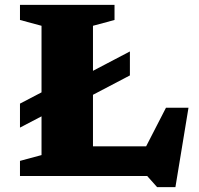

<svg xmlns="http://www.w3.org/2000/svg" viewBox="-20 -727 820 793"><path d="M704.5 46H629L588 0H62.5V-62.5L151.5 -86.5V-246.5L62.5 -200V-299L151.5 -345.5V-620.5L62.5 -644.5V-707H453V-644.5L364 -620.5V-434.5L516.5 -514.5V-415.5L364 -335.5V-122.5H583.5L665.5 -282H758.5Z"/></svg>

Font: Newsreader 6pt
Style: Bold
Weight: 700
Designer: Hugues Gentile
Foundry: Production Type
Version: Version 1.003; ttfautohint (v1.8.3)